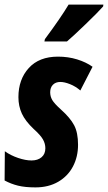

<svg xmlns="http://www.w3.org/2000/svg" viewBox="-25 -804 469 834"><path d="M-5 -20 -4 -147Q21 -129 53.5 -118Q86 -107 112 -107Q139 -107 155.5 -121Q172 -135 172 -160Q172 -180 161.5 -198.5Q151 -217 121 -244Q85 -278 70 -310.5Q55 -343 55 -382Q55 -459 100 -508.5Q145 -558 227 -558Q271 -558 310 -546Q349 -534 377 -514L324 -411Q303 -429 279 -438.5Q255 -448 237 -448Q217 -448 205 -436Q193 -424 193 -403Q193 -385 202 -369.5Q211 -354 241 -327Q280 -292 297 -260Q314 -228 314 -175Q314 -123 292 -81Q270 -39 228 -14.5Q186 10 129 10Q84 10 53.5 2.5Q23 -5 -5 -20ZM170 -634Q239 -727 273 -784H424L423 -776Q402 -752 347 -699Q292 -646 266 -624H168Z"/></svg>

Font: Noto Sans Display Ex Bold Cond
Style: Italic
Weight: 800
Width: 3
Italic angle: -12°
Designer: Monotype Design team
Foundry: Monotype Imaging Inc.
Version: Version 1.000